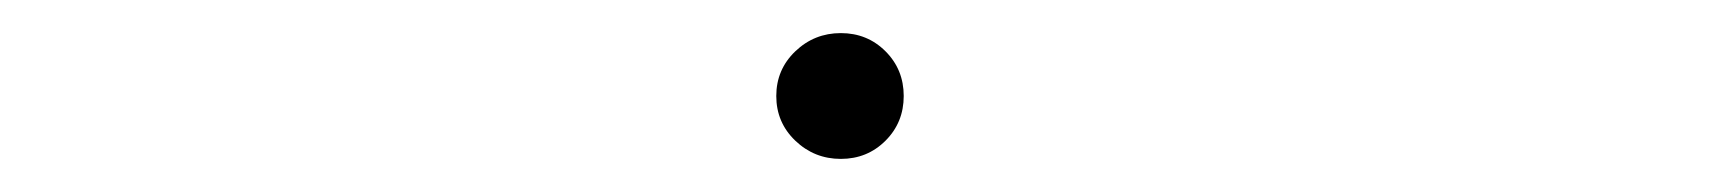

<svg xmlns="http://www.w3.org/2000/svg" viewBox="-20 -85 1040 116"><path d="M488 11Q472 11 460.5 0Q449 -11 449 -27Q449 -43 460.5 -54Q472 -65 488 -65Q504 -65 515 -54Q526 -43 526 -27Q526 -11 515 0Q504 11 488 11Z"/></svg>

Font: Inconsolata UltraExpanded ExtraLight
Style: Regular
Weight: 200
Width: 9
Monospace: yes
Designer: Raph Levien, Cyreal, Brenton Simpson
Foundry: Raph Levien, Cyreal, Google
Version: Version 3.001; ttfautohint (v1.8.2.53-6de2)